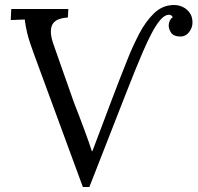

<svg xmlns="http://www.w3.org/2000/svg" viewBox="-20 -736 789 767"><path d="M311 11 115 -522Q96 -573 88.5 -604.5Q81 -636 79 -658L23 -656L25 -700H253L251 -666Q200 -663 188 -635.5Q176 -608 194 -558Q215 -499 234 -444Q253 -389 276 -325Q298 -269 317 -217.5Q336 -166 347 -132H349Q376 -203 394 -251Q412 -299 426 -336Q440 -373 454.5 -410.5Q469 -448 489 -498Q510 -551 536 -601Q562 -651 596 -683.5Q630 -716 675 -716Q694 -716 710.5 -708Q727 -700 738 -684.5Q749 -669 749 -646Q749 -626 736 -608.5Q723 -591 703 -590Q673 -590 663 -606Q653 -622 654 -636Q654 -644 658.5 -653.5Q663 -663 670 -667Q666 -677 655 -677Q638 -677 620.5 -656.5Q603 -636 585.5 -602.5Q568 -569 551 -529.5Q534 -490 519 -453Q505 -418 482.5 -361Q460 -304 425 -214Q390 -124 337 11Z"/></svg>

Font: Lora
Style: Italic
Weight: 400
Italic angle: -3°
Designer: Olga Karpushina, Alexei Vanyashin (Cyrillic)
Foundry: Cyreal
Version: Version 3.008